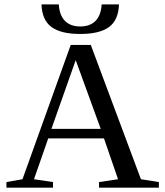

<svg xmlns="http://www.w3.org/2000/svg" viewBox="-20 -868 762 888"><path d="M225.1 -25.9V0H9.8V-25.9L84 -39.1L307.1 -660.2H399.9L631.8 -39.1L714.8 -25.9V0H438V-25.9L525.9 -39.1L460.9 -228H203.1L137.2 -39.1ZM330.1 -589.8 217.8 -272H445.8ZM351.1 -710.9Q261.7 -710.9 218 -743.2Q174.3 -775.4 171.9 -847.7H252Q254.9 -797.4 280.3 -771.5Q305.7 -745.6 351.1 -745.6Q396.5 -745.6 421.9 -771.5Q447.3 -797.4 450.2 -847.7H530.3Q527.8 -774.9 484.1 -742.9Q440.4 -710.9 351.1 -710.9Z"/></svg>

Font: Tinos
Style: Regular
Weight: 400
Designer: Steve Matteson
Foundry: Monotype Imaging Inc.
Version: Version 1.23